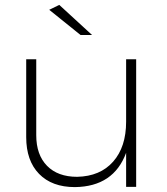

<svg xmlns="http://www.w3.org/2000/svg" viewBox="-20 -763 681 784"><path d="M356 -620H309L181 -723L222 -743ZM495 -521H536V0H495V-139Q444 -1 286 1Q192 1 139.5 -53Q87 -107 87 -203V-521H128V-211Q128 -131 172 -86Q216 -41 295 -41Q389 -43 442 -103Q495 -163 495 -266Z"/></svg>

Font: Montserrat Ultra Light
Style: Regular
Weight: 200
Designer: Julieta Ulanovsky
Foundry: Julieta Ulanovsky
Version: Version 3.100;PS 003.100;hotconv 1.0.88;makeotf.lib2.5.64775